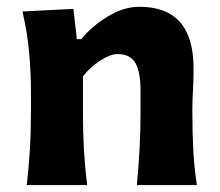

<svg xmlns="http://www.w3.org/2000/svg" viewBox="-20 -532 632 552"><path d="M57 0Q63 -53.5 66 -103.8Q69 -154 69 -216V-266Q69 -323 63.8 -381.2Q58.5 -439.5 44.5 -499L191 -506.5L201 -419.5H213.5Q244 -456.5 289.5 -484.5Q335 -512.5 381 -512.5Q536.5 -512.5 536.5 -335.5Q536.5 -302.5 534.8 -272Q533 -241.5 533 -216Q533 -154 535.5 -103.8Q538 -53.5 546 0H373.5Q378.5 -53.5 381.2 -102.8Q384 -152 384 -208V-271.5Q384 -324.5 369.5 -350.5Q355 -376.5 317.5 -376.5Q297 -376.5 267.2 -357.2Q237.5 -338 218.5 -312V-208Q218.5 -152 221.2 -102.8Q224 -53.5 230.5 0Z"/></svg>

Font: Commissioner Flair
Style: Bold
Weight: 700
Designer: Kostas Bartsokas
Foundry: Kostas Bartsokas
Version: Version 1.000; ttfautohint (v1.8.3)